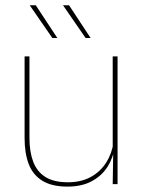

<svg xmlns="http://www.w3.org/2000/svg" viewBox="-20 -700 548 730"><path d="M92 -485.5V-175.5Q92 -123 106.2 -85.2Q120.5 -47.5 152.5 -27.2Q184.5 -7 238 -7Q288 -7 324.5 -26.8Q361 -46.5 383.2 -81.2Q405.5 -116 412 -160.5L421 -141.5H415.5Q411 -101 389.2 -66.5Q367.5 -32 329.2 -11.2Q291 9.5 237 9.5Q177 9.5 141 -12.8Q105 -35 89.2 -76.2Q73.5 -117.5 73.5 -174.5V-485.5ZM427 -485.5V0H408.5L410.5 -127H408.5V-485.5ZM116 -680 198 -555.5H179L93 -680ZM242.5 -680 324.5 -555.5H305.5L219.5 -680Z"/></svg>

Font: Anek Latin Thin
Style: Regular
Weight: 250
Designer: Yesha Goshar
Foundry: Ek Type
Version: Version 1.003